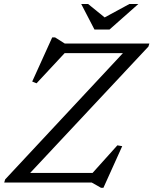

<svg xmlns="http://www.w3.org/2000/svg" viewBox="-34 -884 743 930"><path d="M689.5 -673 685 -658.5 101.5 -35 99 -46.5H414.5L534.5 -180L558 -176L467 25.5H455L410 0H-13.5L-9 -15L572 -638L574.5 -626.5H279L143 -480.5L122 -489L219 -703H232.5L280 -673ZM636 -864.5 496.5 -741H423.5L359.5 -864.5H393L478 -795.5H465.5L592.5 -864.5Z"/></svg>

Font: Newsreader 17pt
Style: Italic
Weight: 400
Italic angle: -17°
Version: Version 1.003